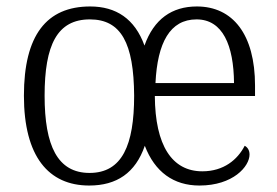

<svg xmlns="http://www.w3.org/2000/svg" viewBox="-20 -564 857 594"><path d="M256 10C341 10 399 -29 428 -113C459 -32 517 10 597 10C701 10 752 -49 752 -86C752 -100 745 -109 737 -113C715 -70 672 -34 606 -34C512 -34 460 -114 459 -267H769V-299C769 -458 700 -544 589 -544C512 -544 456 -505 427 -423C397 -506 339 -544 259 -544C124 -544 54 -455 54 -268C54 -80 130 10 256 10ZM704 -307H461C467 -432 506 -504 588 -504C669 -504 703 -424 704 -307ZM257 -29C158 -29 118 -113 118 -268C118 -425 157 -504 258 -504C355 -504 394 -430 395 -268C395 -115 358 -29 257 -29Z"/></svg>

Font: Noto Serif Bengali SemiCondensed Light
Style: Regular
Weight: 300
Width: 4
Designer: Juan Bruce, Universal Thirst, Indian Type Foundry and the Monotype Design Team.
Foundry: Monotype Imaging Inc.
Version: Version 2.003